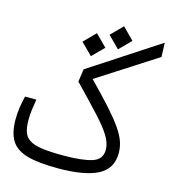

<svg xmlns="http://www.w3.org/2000/svg" viewBox="-109 -819 815 911"><g transform="rotate(15 298.5 -364.0)"><path d="M257.3 2.4Q160.2 2.4 105.2 -13.9Q50.3 -30.3 27.6 -68.1Q4.9 -106 4.9 -169.9Q4.9 -223.6 20.5 -286.1H76.2Q70.8 -254.9 67.9 -231.9Q64.9 -209 64.9 -185.1Q64.9 -149.9 72.3 -126.2Q79.6 -102.5 100.6 -88.6Q121.6 -74.7 161.9 -68.8Q202.1 -63 268.6 -63Q358.9 -63 407.5 -77.9Q456.1 -92.8 456.1 -141.1Q456.1 -173.3 434.6 -208.5Q413.1 -243.7 366.9 -293.7Q320.8 -343.8 246.6 -420.4L255.4 -482.9L594.7 -704.6L597.2 -635.3L308.6 -449.7Q371.1 -386.2 411.9 -340.6Q452.6 -294.9 476.3 -261Q500 -227.1 509.8 -199Q519.5 -170.9 519.5 -142.6Q519.5 -64 453.6 -30.8Q387.7 2.4 257.3 2.4ZM272.5 -552.2 216.3 -608.4 272.5 -665 328.6 -608.4ZM388.2 -616.7 332 -673.3 388.2 -730 444.3 -673.3Z"/></g></svg>

Font: Cascadia Code NF Light
Style: Regular
Weight: 300
Monospace: yes
Designer: Aaron Bell
Foundry: Saja Typeworks
Version: Version 2404.023; ttfautohint (v1.8.4)